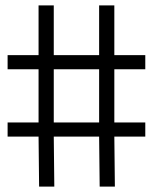

<svg xmlns="http://www.w3.org/2000/svg" viewBox="-20 -687 570 707"><path d="M401 -184 403 0H347L345 -184H178L180 0H124L122 -184H8V-236H122V-432H8V-484H122V-667H178V-484H345V-667H401V-484H515V-432H401V-236H515V-184ZM345 -432H178V-236H345Z"/></svg>

Font: Panefresco 250wt
Style: Regular
Weight: 300
Version: Version 1.000